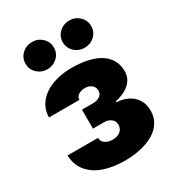

<svg xmlns="http://www.w3.org/2000/svg" viewBox="-187 -886 921 1008"><g transform="rotate(-30 274.0 -382.0)"><path d="M274.1 9.9Q207 9.9 151.3 -8.2Q95.2 -26.3 60.7 -67.1Q28.1 -106.2 25.6 -164.8H210.2Q210.2 -142.4 229 -130Q247.5 -117.9 274.1 -117.9Q300.4 -117.9 319.2 -131.7Q338.1 -146.3 338.1 -170.5Q338.1 -194.2 321 -207Q304.3 -220.2 279.8 -220.2H211.6V-335.2H279.8Q293 -335.2 303.6 -338.6Q314.3 -342 321.6 -347.7Q328.8 -353.3 332.7 -361.2Q336.6 -369 336.6 -377.8Q336.6 -401.3 320.3 -413.4Q303.6 -426.1 281.2 -426.1Q258.9 -426.1 242.2 -415.8Q225.9 -405.9 225.9 -386.4H41.2Q41.2 -426.1 59.5 -457Q77.8 -487.9 109.2 -509.2Q140.6 -530.5 182.7 -541.5Q224.8 -552.6 272.7 -552.6Q325.6 -552.6 369 -543.1Q412.3 -533.7 443 -514.6Q473.7 -495.4 490.4 -466.3Q507.1 -437.1 507.1 -397.7Q507.1 -377.8 500 -360.4Q492.9 -343 478.2 -328.3Q463.4 -313.6 441.1 -302.4Q418.7 -291.2 387.8 -284.1V-278.4Q413.4 -277.3 437.5 -269.2Q461.6 -261 480.3 -245.4Q498.9 -229.8 510.3 -206.3Q521.7 -182.9 521.3 -150.6Q521.3 -123.9 512.8 -101.9Q504.3 -79.9 488.6 -62.3Q473 -44.7 451 -31.2Q429 -17.8 402 -8.9Q345.5 9.9 274.1 9.9ZM161.9 -609.4Q125.4 -609.4 100.1 -633.5Q75.3 -657.3 75.3 -691.8Q75.3 -726.2 100.1 -750Q125.4 -774.1 161.9 -774.1Q197.1 -774.1 221.9 -750.4Q247.2 -726.9 247.2 -691.8Q247.2 -657 221.9 -632.8Q196.7 -609.4 161.9 -609.4ZM387.8 -609.4Q351.2 -609.4 326 -633.5Q301.1 -657.3 301.1 -691.8Q301.1 -726.2 326 -750Q351.2 -774.1 387.8 -774.1Q422.9 -774.1 447.8 -750.4Q473 -726.9 473 -691.8Q473 -657 447.8 -632.8Q422.6 -609.4 387.8 -609.4Z"/></g></svg>

Font: Linik Sans Black
Style: Regular
Weight: 900
Designer: Fonts by Rasmus Andersson / Changes by Cristiano Sobral with parts from Marc Monis
Foundry: rsms
Version: Version 3.020; ttfautohint (v1.6)